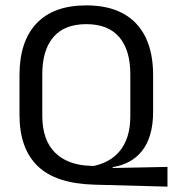

<svg xmlns="http://www.w3.org/2000/svg" viewBox="-20 -671 639 710"><path d="M599.3 19.2 329.3 11.9Q185.5 8 118.8 -57.4Q52.1 -122.7 52.1 -245.8V-393.5Q52.1 -517.6 115 -584.4Q178 -651.1 299.1 -651.1Q380 -651.1 434.9 -621.2Q489.8 -591.3 518 -533.8Q546.2 -476.3 546.2 -393.5V-258.2Q546.2 -209 535.2 -172.7Q524.2 -136.4 504.3 -111.8Q484.4 -87.3 457.3 -72.8Q430.3 -58.3 397.7 -53.2L395.8 -49.7L599.3 -53.8ZM315.1 -57.7 326.2 -57.3Q354 -63 378.7 -76.2Q403.4 -89.5 422.1 -111.6Q440.8 -133.7 451.4 -166.1Q461.9 -198.5 461.9 -242.5V-396.8Q461.9 -485.8 420.9 -533.8Q379.9 -581.7 299.1 -581.7Q218.4 -581.7 177.4 -533.8Q136.4 -485.8 136.4 -396.8V-242.7Q136.4 -154.3 182.9 -107.3Q229.5 -60.4 315.1 -57.7Z"/></svg>

Font: Anek Tamil Medium
Style: Regular
Weight: 500
Designer: Aadarsh Rajan (Tamil), Yesha Goshar (Latin)
Foundry: Ek Type
Version: Version 1.003